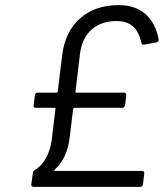

<svg xmlns="http://www.w3.org/2000/svg" viewBox="-20 -728 638 748"><path d="M194 -62H533Q538 -62 540.5 -59Q543 -56 542 -52L537 -10Q535 0 526 0H111Q106 0 103.5 -3Q101 -6 102 -10L108 -54Q108 -61 116 -66Q142 -81 159.5 -113Q177 -145 182 -187L196 -304Q197 -305 196 -306.5Q195 -308 193 -308H119Q109 -308 111 -318L116 -357Q116 -361 119 -364Q122 -367 127 -367H200Q203 -367 205 -371L222 -512Q233 -604 291.5 -656Q350 -708 442 -708Q507 -708 546.5 -673.5Q586 -639 598 -575V-573Q598 -565 590 -563L541 -554H538Q532 -554 531 -561Q521 -605 497.5 -625.5Q474 -646 434 -646Q374 -646 336 -612Q298 -578 291 -513L274 -371Q273 -370 274 -368.5Q275 -367 277 -367H463Q472 -367 472 -357L467 -318Q465 -308 456 -308H270Q267 -308 265 -304L251 -189Q241 -110 193 -67Q191 -65 191.5 -63.5Q192 -62 194 -62Z"/></svg>

Font: Barlow
Style: Italic
Weight: 400
Italic angle: -7°
Designer: Jeremy Tribby
Foundry: Tribby Type
Version: Version 1.408